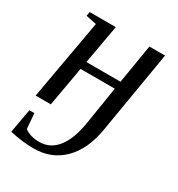

<svg xmlns="http://www.w3.org/2000/svg" viewBox="-163 -565 822 887"><g transform="rotate(30 248.0 -121.5)"><path d="M459 -459 385.3 -19.5Q365.7 93.8 303.5 155Q241.2 216.3 147.9 216.3Q88.9 216.3 19.5 201.2L42.5 73.2H69.3L75.7 154.3Q106.4 177.2 154.8 177.2Q212.4 177.2 250.2 129.6Q288.1 82 302.7 -11.7L334.5 -210.4H151.9L114.7 0H33.7L109.4 -425.3L53.2 -437L57.1 -459H196.3L159.2 -251.5H341.3L375.5 -459Z"/></g></svg>

Font: Tinos
Style: Italic
Weight: 400
Italic angle: -16.333°
Designer: Steve Matteson
Foundry: Monotype Imaging Inc.
Version: Version 1.32